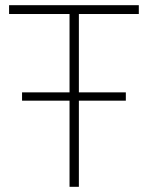

<svg xmlns="http://www.w3.org/2000/svg" viewBox="-20 -720 570 740"><path d="M284 -666V-364H465V-332H284V0H248V-332H65V-364H248V-666H15V-700H515V-666Z"/></svg>

Font: Cairo ExtraLight
Style: Regular
Weight: 275
Designer: Mohamed Gaber, Accademia di Belle Arti di Urbino and others
Foundry: Kief Type Foundry, Accademia di Belle Arti di Urbino and others
Version: Version 3.011